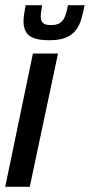

<svg xmlns="http://www.w3.org/2000/svg" viewBox="-25 -715 344 735"><path d="M-5 0 101 -510H197L89 0ZM164 -561Q125 -561 103.5 -569.5Q82 -578 73.5 -594.5Q65 -611 65 -633Q65 -646 67.5 -662Q70 -678 73 -695H136Q134 -682 132.5 -670.5Q131 -659 131 -650Q131 -636 139 -627.5Q147 -619 170 -619Q194 -619 206 -628Q218 -637 224.5 -654Q231 -671 235 -695H299Q293 -666 286 -641.5Q279 -617 265 -599Q251 -581 227 -571Q203 -561 164 -561Z"/></svg>

Font: Saira ExtraCondensed SemiBold
Style: Italic
Weight: 600
Width: 2
Italic angle: -12°
Designer: Hector Gatti with collaboration of the Omnibus-Type team
Foundry: Omnibus-Type
Version: Version 1.101